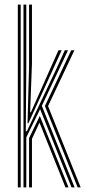

<svg xmlns="http://www.w3.org/2000/svg" viewBox="-20 -820 376 840"><path d="M82.8 0V-800H95V-523.2L92.8 -245.8H97.5L227.5 -520.8L263.5 -600H277.5L163 -357L306.5 0H293L155.5 -342.5L95 -218.8V0ZM107.2 0V-215.8L154.2 -313L279.8 0H266.5L152.8 -283.5L119.8 -212.5V0ZM58 0V-800H70.5V0ZM319.8 0 176.5 -356.2 291.5 -600H305.5L190.2 -355.8L333 0ZM100.5 -280.8 107.2 -532.2V-800H119.8V-541.2L111.8 -328.8H115.2L208.2 -538.2L235.8 -600H249.8L218.2 -530.5L104.2 -280.8Z"/></svg>

Font: Big Shoulders Inline Text Thin Light
Style: Regular
Weight: 300
Version: Version 2.002